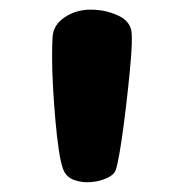

<svg xmlns="http://www.w3.org/2000/svg" viewBox="-20 -873 381 398"><path d="M89 -797Q91 -822 114.5 -837.5Q138 -853 168 -853Q199 -853 225.5 -840.5Q252 -828 253 -803Q254 -784 251.5 -753Q249 -722 245 -685.5Q241 -649 236.5 -614.5Q232 -580 227.5 -554.5Q223 -529 220 -521Q217 -511 202 -504Q187 -497 168.5 -495.5Q150 -494 133.5 -500Q117 -506 111 -522Q106 -535 102 -561.5Q98 -588 95 -622Q92 -656 90 -690.5Q88 -725 88 -753.5Q88 -782 89 -797Z"/></svg>

Font: Potta One
Style: Regular
Weight: 400
Designer: 108,108go
Foundry: Font Zone 108
Version: Version 1.000